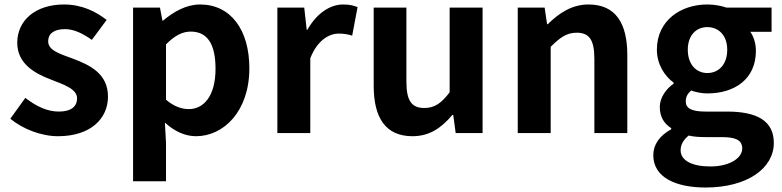

<svg xmlns="http://www.w3.org/2000/svg" viewBox="-20 -594 3490 857"><path d="M239 14C384 14 462 -64 462 -163C462 -266 380 -304 306 -332C246 -354 195 -369 195 -410C195 -442 219 -464 270 -464C311 -464 350 -444 390 -416L456 -505C410 -541 347 -574 266 -574C138 -574 57 -503 57 -403C57 -309 136 -266 207 -239C266 -216 324 -197 324 -155C324 -120 299 -96 243 -96C190 -96 143 -119 93 -157L26 -64C82 -18 164 14 239 14Z M574 215H721V44L716 -47C758 -8 806 14 855 14C978 14 1093 -97 1093 -289C1093 -461 1010 -574 873 -574C812 -574 755 -542 708 -502H705L694 -560H574ZM823 -107C792 -107 757 -118 721 -149V-396C759 -434 793 -453 831 -453C908 -453 942 -394 942 -287C942 -165 889 -107 823 -107Z M1218 0H1365V-334C1397 -415 1449 -444 1492 -444C1516 -444 1532 -441 1552 -435L1576 -562C1560 -569 1542 -574 1511 -574C1453 -574 1393 -534 1352 -461H1349L1338 -560H1218Z M1821 14C1898 14 1951 -24 1999 -81H2003L2014 0H2134V-560H1987V-182C1949 -132 1919 -112 1874 -112C1819 -112 1794 -142 1794 -229V-560H1648V-211C1648 -70 1700 14 1821 14Z M2291 0H2438V-385C2479 -426 2509 -448 2554 -448C2609 -448 2633 -418 2633 -331V0H2780V-349C2780 -490 2728 -574 2607 -574C2531 -574 2474 -534 2425 -486H2422L2411 -560H2291Z M3129 243C3316 243 3434 157 3434 44C3434 -54 3360 -96 3225 -96H3129C3064 -96 3041 -112 3041 -141C3041 -165 3051 -177 3065 -190C3090 -181 3116 -177 3137 -177C3258 -177 3354 -240 3354 -367C3354 -402 3343 -433 3329 -452H3424V-560H3223C3199 -568 3170 -574 3137 -574C3019 -574 2912 -503 2912 -372C2912 -306 2948 -253 2987 -225V-221C2953 -197 2925 -158 2925 -117C2925 -70 2946 -41 2976 -22V-17C2923 12 2896 52 2896 99C2896 198 2997 243 3129 243ZM3137 -268C3089 -268 3050 -305 3050 -372C3050 -437 3088 -473 3137 -473C3187 -473 3226 -437 3226 -372C3226 -305 3187 -268 3137 -268ZM3151 149C3070 149 3018 123 3018 77C3018 53 3029 31 3054 11C3075 16 3098 18 3131 18H3200C3260 18 3293 29 3293 69C3293 112 3236 149 3151 149Z"/></svg>

Font: Source Han Sans KR
Style: Bold
Weight: 700
Designer: Ryoko NISHIZUKA 西塚涼子 (kana, bopomofo & ideographs); Paul D. Hunt (Latin, Greek & Cyrillic); Sandoll Communications 산돌커뮤니
Foundry: Adobe
Version: Version 2.004;hotconv 1.0.118;makeotfexe 2.5.65603